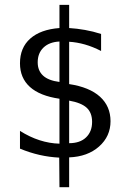

<svg xmlns="http://www.w3.org/2000/svg" viewBox="-20 -651 540 793"><path d="M265.6 -235.4V-59.6Q310.5 -59.6 335.4 -83.5Q360.4 -107.4 360.4 -147.5Q360.4 -185.5 337.9 -206.1Q315.4 -226.6 265.6 -235.4ZM225.6 -312.5V-479.5Q183.6 -477.5 159.7 -454.6Q135.7 -431.6 135.7 -393.6Q135.7 -359.4 157.7 -338.9Q179.7 -318.4 225.6 -312.5ZM265.6 122.1H225.6L224.6 0Q183.6 -2 143.1 -11.2Q102.5 -20.5 62.5 -37.1V-110.4Q102.5 -85 143.6 -71.8Q184.6 -58.6 225.6 -57.6V-243.2Q144.5 -254.9 103.5 -292Q62.5 -329.1 62.5 -389.6Q62.5 -454.1 105 -491.7Q147.5 -529.3 225.6 -535.2V-630.9H265.6V-535.2Q297.9 -533.2 331.1 -527.3Q364.3 -521.5 397.5 -510.7V-440.4Q363.3 -458 330.6 -467.3Q297.9 -476.6 265.6 -478.5V-303.7Q349.6 -291 393.1 -251.5Q436.5 -211.9 436.5 -150.4Q436.5 -87.9 389.2 -45.9Q341.8 -3.9 265.6 -1Z"/></svg>

Font: BabelStone Irk Bitig
Style: Regular
Weight: 400
Designer: Andrew West
Foundry: BabelStone
Version: Version 1.03 June 7, 2023